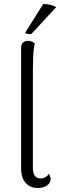

<svg xmlns="http://www.w3.org/2000/svg" viewBox="-20 -934 302 964"><path d="M262 -898C249 -907 219 -915 197 -914L106 -769C110 -764 128 -762 137 -763ZM170 10C204 10 234 -7 234 -34C234 -42 232 -52 224 -61C217 -46 200 -38 184 -38C158 -38 145 -57 145 -91V-520C145 -630 146 -687 155 -715C149 -721 138 -729 121 -729C100 -729 86 -717 86 -694V-89C86 -26 118 10 170 10Z"/></svg>

Font: Arima Koshi Light
Style: Regular
Weight: 300
Designer: Joana Correia and Natanael Gama
Foundry: NDISCOVER
Version: Version 1.019;PS 001.019;hotconv 1.0.88;makeotf.lib2.5.64775